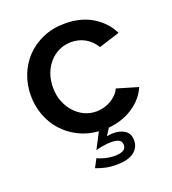

<svg xmlns="http://www.w3.org/2000/svg" viewBox="-132 -631 823 920"><g transform="rotate(-20 279.5 -171.5)"><path d="M225 126Q237 133 262 139.5Q287 146 313 146Q339 146 354.5 138Q370 130 370 112Q370 92 355.5 85Q341 78 318 78Q297 78 274 82Q251 86 238 90L280 9Q224 5 178 -18.5Q132 -42 99.5 -78.5Q67 -115 49.5 -162.5Q32 -210 32 -262Q32 -317 51 -366Q70 -415 105.5 -452Q141 -489 191 -510.5Q241 -532 303 -532Q384 -532 442.5 -496.5Q501 -461 530 -402L423 -368Q404 -401 372 -419.5Q340 -438 301 -438Q268 -438 239.5 -425Q211 -412 190 -388.5Q169 -365 157 -333Q145 -301 145 -262Q145 -224 157.5 -191.5Q170 -159 191.5 -135Q213 -111 241.5 -97.5Q270 -84 302 -84Q322 -84 342 -89.5Q362 -95 378.5 -105Q395 -115 407.5 -128Q420 -141 426 -156L534 -124Q511 -70 457.5 -34Q404 2 331 9L308 45Q316 43 325 42Q334 41 342 41Q377 41 400.5 57Q424 73 424 108Q424 144 394.5 166.5Q365 189 305 189Q273 189 247.5 183Q222 177 202 169Z"/></g></svg>

Font: IngvarSans
Style: Regular
Weight: 600
Version: Version 3.000